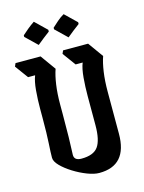

<svg xmlns="http://www.w3.org/2000/svg" viewBox="-121 -884 710 948"><g transform="rotate(-15 234.5 -410.5)"><path d="M267 -8Q241 -8 206 -21.5Q171 -35 137.5 -56Q104 -77 82 -99.5Q60 -122 60 -141Q60 -167 63 -214Q66 -261 66 -343V-389Q66 -437 70 -483Q74 -529 85 -556H49L0 -623L7 -639H135L191 -561Q180 -530 173.5 -485Q167 -440 167 -384V-336Q167 -260 166 -218Q165 -176 164 -156Q163 -136 163 -128Q163 -99 200 -99Q262 -99 285.5 -132Q309 -165 309 -241V-389Q309 -437 313 -483Q317 -529 328 -556H292L243 -623L250 -639H378L434 -561Q423 -530 416.5 -485Q410 -440 410 -384V-170Q410 -8 267 -8ZM141 -696 82 -753V-761Q95 -773 112 -787Q129 -801 147 -813L206 -756V-747Q190 -735 172.5 -721.5Q155 -708 141 -696ZM293 -694 234 -751V-759Q247 -771 264 -786Q281 -801 299 -811L358 -754V-745Q342 -733 324.5 -719.5Q307 -706 293 -694Z"/></g></svg>

Font: Jaini
Style: Regular
Weight: 400
Designer: Maithili Shingre, Girish Dalvi (Devanagari), Taresh Vohra (Latin)
Foundry: Ek Type
Version: Version 2.000; ttfautohint (v1.8.4.7-5d5b)